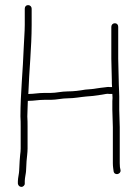

<svg xmlns="http://www.w3.org/2000/svg" viewBox="-20 -701 541 752"><path d="M416 -596V-471C416 -443 418 -415 418 -387C418 -378 418 -369 419 -360H410C404 -361 398 -360 391 -359L374 -357C362 -356 352 -353 338 -352L314 -350C291 -346 269 -343 245 -343C221 -343 200 -337 178 -337H153C129 -337 113 -333 92 -333H90V-334H91C94 -423 104 -516 104 -604V-667C104 -675 98 -681 90 -681C82 -681 77 -675 77 -667V-604C77 -575 74 -546 73 -516C70 -427 60 -335 60 -245C61 -231 61 -218 61 -205V-119C61 -110 60 -102 59 -95L57 -71C57 -58 55 -44 55 -32C55 -23 50 -3 50 9V18C51 25 56 31 64 31C71 31 78 24 77 17V8C77 -4 82 -24 82 -31C82 -43 84 -57 84 -70C85 -85 88 -102 88 -119V-205C88 -218 88 -231 87 -245C87 -266 89 -286 89 -306H92C114 -306 130 -310 153 -310H178C202 -310 222 -316 246 -316C271 -316 294 -321 317 -323L341 -325C355 -327 365 -328 378 -330L395 -333C400 -334 404 -334 408 -333H420C421 -322 421 -313 420 -305V-271C420 -247 422 -228 422 -203V-62C422 -47 424 -40 425 -30C428 -12 455 -18 452 -35C450 -43 449 -48 449 -62V-203C449 -227 447 -248 447 -271V-304C448 -328 445 -363 445 -388C445 -416 443 -442 443 -471V-596C443 -604 438 -610 430 -610C422 -610 416 -604 416 -596Z"/></svg>

Font: Electronic
Style: Lt
Weight: 300
Version: Version 1.011